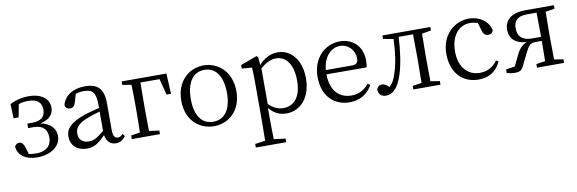

<svg xmlns="http://www.w3.org/2000/svg" viewBox="-54 -976 5067 1685"><g transform="rotate(-10 2479.5 -133.0)"><path d="M68 -360H113L135 -475C160 -484 188 -488 221 -488C296 -488 339 -457 339 -390C339 -328 302 -293 222 -293H179V-253H228C316 -253 348 -204 348 -141C348 -62 293 -22 216 -22C190 -22 167 -24 146 -28L126 -92C118 -118 103 -139 83 -140C63 -141 47 -133 38 -113C43 -33 116 14 212 14C348 14 425 -58 425 -139C425 -209 378 -258 291 -275C374 -292 412 -336 412 -397C412 -474 341 -528 235 -528C171 -528 109 -513 63 -486Z M822 -114C758 -63 729 -45 687 -45C633 -45 595 -72 595 -132C595 -172 613 -214 710 -251C737 -262 781 -276 822 -287ZM986 -59C971 -43 959 -35 941 -35C914 -35 898 -53 898 -111V-348C898 -478 844 -528 733 -528C627 -528 549 -479 528 -397C530 -373 547 -359 572 -359C598 -359 613 -374 621 -403L643 -477C669 -486 692 -488 713 -488C789 -488 822 -461 822 -351V-319C776 -309 728 -295 689 -283C553 -234 514 -185 514 -118C514 -32 578 14 658 14C723 14 763 -15 824 -77C833 -22 865 12 916 12C951 12 979 -2 1003 -38Z M1389 -476 1426 -332H1466L1457 -514H1058V-483L1138 -470C1140 -415 1141 -338 1141 -283V-228C1141 -176 1140 -100 1138 -45L1058 -32V0H1309V-32L1219 -44C1218 -100 1217 -176 1217 -228V-283C1217 -340 1218 -420 1219 -476Z M1790 14C1913 14 2035 -74 2035 -255C2035 -437 1911 -528 1790 -528C1666 -528 1544 -437 1544 -255C1544 -74 1666 14 1790 14ZM1790 -26C1689 -26 1629 -105 1629 -255C1629 -404 1689 -488 1790 -488C1890 -488 1951 -404 1951 -255C1951 -105 1890 -26 1790 -26Z M2286 -413C2346 -467 2391 -478 2427 -478C2514 -478 2576 -400 2576 -253C2576 -101 2504 -37 2418 -37C2373 -37 2330 -53 2286 -97ZM2275 -517 2261 -527 2116 -474V-442L2206 -435C2209 -388 2210 -346 2210 -282V34C2210 93 2209 157 2208 217L2117 230V262H2388V230L2285 217C2283 156 2282 90 2282 32V-61C2331 -2 2385 14 2435 14C2563 14 2656 -92 2656 -261C2656 -425 2567 -528 2450 -528C2391 -528 2333 -503 2281 -445Z M2840 -301C2852 -428 2925 -488 2998 -488C3075 -488 3128 -425 3128 -355C3128 -323 3118 -301 3074 -301ZM3196 -262C3201 -277 3203 -298 3203 -324C3203 -449 3119 -528 3003 -528C2871 -528 2758 -421 2758 -254C2758 -83 2859 14 2999 14C3092 14 3161 -32 3202 -104L3181 -120C3142 -73 3095 -42 3024 -42C2918 -42 2840 -115 2839 -263Z M3809 -483V-514H3382V-483L3473 -466C3469 -349 3453 -241 3427 -168C3411 -114 3393 -83 3365 -57C3345 -78 3326 -91 3300 -91C3278 -91 3265 -78 3255 -57C3255 -11 3281 12 3324 12C3375 12 3430 -24 3470 -151C3496 -233 3514 -349 3520 -477H3648C3649 -422 3650 -341 3650 -286V-228C3650 -176 3649 -100 3648 -44L3567 -32V0H3809V-32L3727 -45C3726 -100 3725 -176 3725 -228V-286C3725 -338 3726 -414 3727 -469Z M4325 -124C4289 -71 4232 -42 4169 -42C4061 -42 3985 -124 3985 -264C3985 -405 4057 -488 4158 -488C4179 -488 4202 -484 4226 -476L4248 -401C4255 -376 4269 -358 4299 -358C4323 -358 4339 -370 4343 -395C4324 -474 4247 -528 4155 -528C4025 -528 3906 -427 3906 -257C3906 -91 4002 14 4148 14C4246 14 4312 -34 4346 -114Z M4671 -260C4588 -260 4544 -296 4544 -374C4544 -438 4581 -476 4659 -476H4749C4750 -421 4751 -341 4751 -286V-260ZM4910 -483V-514H4652C4527 -514 4468 -454 4468 -373C4468 -304 4507 -245 4619 -237C4580 -222 4549 -191 4525 -140L4479 -44L4399 -32V0C4414 4 4441 11 4470 11C4515 11 4531 -1 4546 -29L4604 -147C4633 -203 4644 -224 4698 -224H4751C4751 -169 4750 -96 4749 -44L4669 -32V0H4910V-32L4829 -45C4828 -100 4827 -176 4827 -228V-286C4827 -339 4828 -415 4829 -470Z"/></g></svg>

Font: Noto Serif CJK JP
Style: Regular
Weight: 400
Designer: Ryoko NISHIZUKA 西塚涼子 (kana & ideographs); Frank Grießhammer (Latin, Greek & Cyrillic); Wenlong ZHANG 张文龙 (bopomofo); San
Foundry: Adobe Systems Incorporated
Version: Version 1.000;PS 1;hotconv 16.6.53;makeotf.lib2.5.65590